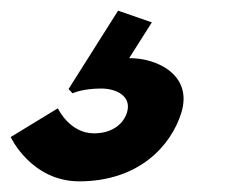

<svg xmlns="http://www.w3.org/2000/svg" viewBox="-53 -46 442 360"><path d="M231.7 -4 168.4 -26 75.5 121 83.1 129C83.1 129 100.8 120 136.8 120C164.8 120 194.5 134 185.1 165C179.2 184 160.1 204 123.1 204C77.1 204 55.5 157 55.5 157L-33 211C-33 211 5.6 294 95.6 294C206.6 294 267.8 228 287.1 165C308.1 96 244.2 63 189.2 63Z"/></svg>

Font: Hussar
Style: BdSuprConOblThree
Weight: 700
Foundry: Cannot Into Space Fonts
Version: Version 2.00